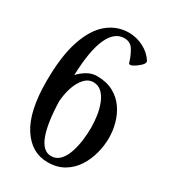

<svg xmlns="http://www.w3.org/2000/svg" viewBox="-181 -826 829 929"><g transform="rotate(30 233.5 -362.0)"><path d="M233.4 8.3Q143.6 8.3 88.6 -76.4Q33.7 -161.1 33.7 -329.1Q33.7 -470.2 64 -559.1Q94.2 -647.9 146 -689.9Q197.8 -731.9 262.7 -731.9Q305.2 -731.9 343.8 -712.4Q382.3 -692.9 405.3 -658.2Q409.7 -651.4 403.8 -641.1Q397.9 -630.9 378.9 -616.7Q356.9 -600.6 346.7 -599.6Q336.4 -598.6 335.4 -607.4Q325.2 -642.1 308.1 -669.9Q291 -697.8 256.8 -697.8Q202.6 -697.8 171.4 -630.1Q140.1 -562.5 135.3 -421.9Q153.3 -441.9 179 -457.3Q204.6 -472.7 233.4 -472.7Q287.6 -472.7 325.7 -451.9Q363.8 -431.2 387.5 -397Q411.1 -362.8 422.1 -322.3Q433.1 -281.7 433.1 -242.2Q433.1 -199.2 421.6 -155.3Q410.2 -111.3 386.2 -74.2Q362.3 -37.1 324.2 -14.4Q286.1 8.3 233.4 8.3ZM233.4 -25.9Q261.7 -25.9 281 -45.7Q300.3 -65.4 311.8 -97.7Q323.2 -129.9 328.4 -168Q333.5 -206.1 333.5 -242.2Q333.5 -273.9 328.4 -308.3Q323.2 -342.8 311.5 -372.3Q299.8 -401.9 280.5 -420.2Q261.2 -438.5 233.4 -438.5Q195.8 -438.5 168.7 -394Q141.6 -349.6 135.3 -276.9Q138.7 -152.8 163.1 -89.4Q187.5 -25.9 233.4 -25.9Z"/></g></svg>

Font: Dai Banna SIL Medium
Style: Regular
Weight: 500
Designer: Victor Gaultney
Foundry: SIL International
Version: Version 4.000